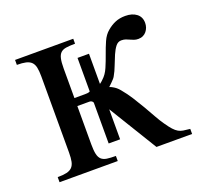

<svg xmlns="http://www.w3.org/2000/svg" viewBox="-89 -560 693 660"><g transform="rotate(-20 257.5 -230.0)"><path d="M377.4 0 269 -177.2V-67.4H227.1V-215.8Q227.1 -218.3 225.1 -220.2Q223.6 -222.2 220.9 -223.6Q218.3 -225.1 213.9 -225.1H169.9V-84.5Q169.9 -62 172.9 -49.1Q175.8 -36.1 183.1 -29.3Q190.4 -22.5 203.1 -20.5Q215.8 -18.6 235.8 -18.6V0H22.9V-18.6Q43 -18.6 55.7 -21.5Q68.4 -24.4 75.7 -31.7Q83 -39.1 85.7 -51.8Q88.4 -64.5 88.4 -84.5V-362.8Q88.4 -382.8 85.7 -395.8Q83 -408.7 75.7 -416Q68.4 -423.3 55.7 -426.3Q43 -429.2 22.9 -429.2V-447.3H235.8V-429.2Q215.8 -429.2 203.1 -427.2Q190.4 -425.3 183.1 -418.5Q175.8 -411.6 172.9 -398.4Q169.9 -385.3 169.9 -362.8V-254.4H208.5Q218.8 -254.4 223.1 -255.9Q225.6 -256.8 227.1 -257.8V-380.4H269V-270Q272.5 -272.5 275.4 -274.9Q278.3 -277.3 281.2 -280.3Q296.4 -293.9 305.4 -315.2Q314.5 -336.4 322.3 -358.6Q330.1 -380.9 339.1 -401.4Q348.1 -421.9 362.8 -434.1Q377 -446.3 393.1 -453.1Q409.2 -460 430.2 -460Q455.6 -460 471.2 -448Q486.8 -436 486.8 -414.1Q486.8 -405.8 484.1 -397.9Q481.4 -390.1 476.3 -383.8Q471.2 -377.4 463.6 -373.8Q456.1 -370.1 446.3 -370.1Q437.5 -370.1 430.7 -372.6Q423.8 -375 417.7 -377.9Q411.6 -380.9 404.8 -383.3Q397.9 -385.7 388.7 -385.7Q376.5 -385.7 367.9 -374.8Q359.4 -363.8 352.3 -347.4Q345.2 -331.1 338.1 -312.3Q331.1 -293.5 322.3 -278.3Q320.3 -274.4 316.2 -269.8Q312 -265.1 307.1 -260.3Q301.8 -254.9 295.4 -249Q301.3 -247.1 307.1 -243.7Q312.5 -240.7 318.4 -236.1Q324.2 -231.4 330.1 -224.1Q345.7 -205.6 359.4 -184.1Q373 -162.6 385.3 -141.6Q397.5 -120.6 408.2 -101.3Q418.9 -82 429.2 -67.4Q440.9 -50.3 449.2 -41.3Q457.5 -32.2 465.6 -27.6Q473.6 -22.9 483.4 -21.5Q493.2 -20 507.8 -18.6V0Z"/></g></svg>

Font: Doulos SIL Compact
Style: Regular
Weight: 400
Designer: Walt Agee, Victor Gaultney, Peter Martin, Debbi Hosken
Foundry: SIL International
Version: Version 4.110; 2011; Maintenance release ; LnSpcTght